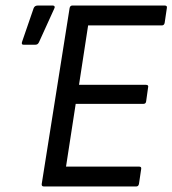

<svg xmlns="http://www.w3.org/2000/svg" viewBox="-20 -675 624 695"><path d="M139 0Q130 0 131 -9L232 -646Q234 -655 242 -655H576Q586 -655 584 -646L576 -592Q574 -583 566 -583H299L266 -368H508Q519 -368 516 -358L509 -308Q508 -299 499 -299H254L219 -72H483Q493 -72 491 -63L483 -9Q481 0 473 0ZM66 -513Q56 -513 60 -524L102 -646Q106 -655 117 -655H171Q176 -655 177.5 -651.5Q179 -648 176 -643L121 -522Q118 -516 114.5 -514.5Q111 -513 106 -513Z"/></svg>

Font: Sofia Sans Semi Condensed
Style: Italic
Weight: 400
Italic angle: -9°
Designer: Botio Nikoltchev, Ani Petrova
Foundry: lettersoup
Version: Version 4.101